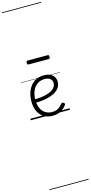

<svg xmlns="http://www.w3.org/2000/svg" viewBox="-324 -1500 1175 2490"><g transform="rotate(-15 263.0 -255.0)"><path d="M293 18Q219 18 169.5 -15Q120 -48 95.5 -104Q71 -160 71 -229Q71 -294 88 -347.5Q105 -401 136.5 -439.5Q168 -478 212 -498.5Q256 -519 311 -519Q365 -519 399 -502Q433 -485 450 -456.5Q467 -428 467 -393Q467 -355 450 -324.5Q433 -294 402 -271.5Q371 -249 328 -234Q285 -219 232 -211Q179 -203 120 -203V-249Q165 -248 207.5 -253.5Q250 -259 287 -269.5Q324 -280 352 -297Q380 -314 395.5 -337Q411 -360 411 -390Q411 -430 383.5 -450Q356 -470 307 -470Q272 -470 239.5 -456Q207 -442 181.5 -413.5Q156 -385 141 -342Q126 -299 126 -240Q126 -168 149 -122Q172 -76 210.5 -53.5Q249 -31 296 -31Q335 -31 360.5 -42Q386 -53 404.5 -70Q423 -87 439 -106Q448 -114 455.5 -113.5Q463 -113 472 -107Q480 -101 483 -93Q486 -85 479 -77Q463 -53 436.5 -31Q410 -9 374 4.5Q338 18 293 18ZM161 -706Q150 -706 146 -712.5Q142 -719 142 -731Q142 -744 146 -751Q150 -758 161 -758H429Q441 -758 444.5 -751Q448 -744 448 -731Q448 -719 444.5 -712.5Q441 -706 429 -706ZM0 928H526V938H0ZM0 -20H526V0H0ZM0 -505H526V-500H0ZM0 -1448H526V-1438H0Z"/></g></svg>

Font: Playwrite ID Guides
Style: Regular
Weight: 400
Designer: Veronika Burian, José Scaglione
Foundry: TypeTogether
Version: Version 1.003